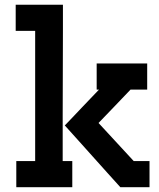

<svg xmlns="http://www.w3.org/2000/svg" viewBox="-20 -780 663 800"><path d="M392.6 -406.7H382.8V-515.6H593.3V-406.7H523.9Q490.7 -371.6 457.5 -337.2Q424.3 -302.7 390.6 -267.6Q427.2 -228 463.9 -188.2Q500.5 -148.4 537.1 -108.9H603V0H481.4Q455.1 -28.8 426.3 -61Q397.5 -93.3 367.4 -126.7Q337.4 -160.2 307.6 -193.4Q277.8 -226.6 250 -257.3Q264.6 -272.5 283 -291.7Q301.3 -311 320.3 -331.1Q339.4 -351.1 358.2 -370.8Q377 -390.6 392.6 -406.7ZM47.9 0V-108.9H126.5V-651.4H45.4V-760.3H242.2V-651.4L241.2 -297.9V-108.9H281.2V0Z"/></svg>

Font: Twentytwelve Slab
Style: TwentytwelveSlab
Weight: 700
Designer: Domenico Catapano
Version: Version 1.00 2012